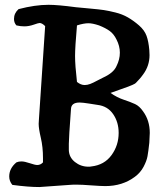

<svg xmlns="http://www.w3.org/2000/svg" viewBox="-20 -754 656 783"><path d="M352.5 -75.2Q405.3 -81.1 434.6 -121.1Q463.9 -161.1 463.9 -211.9Q463.9 -255.9 441.4 -288.6Q418.9 -321.3 377.9 -326.2Q372.1 -327.1 344.2 -331.5Q316.4 -335.9 304.7 -335.9Q270.5 -335.9 269.5 -309.6Q260.7 -190.4 260.7 -168V-141.6Q261.7 -112.3 285.6 -93.3Q309.6 -74.2 340.8 -74.2Q348.6 -74.2 352.5 -75.2ZM293.9 -650.4Q286.1 -561.5 286.1 -525.4Q286.1 -488.3 293.9 -419.9Q309.6 -407.2 325.2 -407.2Q335.9 -407.2 347.7 -411.6Q359.4 -416 375.5 -424.8Q391.6 -433.6 400.4 -437.5Q443.4 -457 455.1 -484.4Q468.8 -511.7 468.8 -539.1Q468.8 -566.4 455.1 -592.8Q444.3 -615.2 427.7 -627.4Q411.1 -639.6 383.8 -650.4Q357.4 -659.2 340.8 -659.2Q321.3 -659.2 293.9 -650.4ZM46.9 -650.4Q37.1 -661.1 37.1 -676.8Q37.1 -700.2 55.7 -716.8Q123 -734.4 177.7 -734.4Q215.8 -734.4 289.1 -724.6Q308.6 -722.7 346.7 -719.2Q384.8 -715.8 403.8 -712.9Q422.9 -710 450.7 -703.1Q478.5 -696.3 501.5 -683.1Q524.4 -669.9 546.9 -650.4Q569.3 -630.9 577.6 -607.9Q585.9 -585 588.9 -549.8Q589.8 -543 589.8 -529.3Q589.8 -485.4 563.5 -450.2Q553.7 -436.5 547.4 -430.2Q541 -423.8 536.1 -418Q531.2 -412.1 520 -407.7Q508.8 -403.3 502 -400.4Q495.1 -397.5 471.7 -389.6Q448.2 -381.8 430.7 -375Q457 -356.4 484.9 -347.2Q512.7 -337.9 530.8 -329.6Q548.8 -321.3 563.5 -299.8Q590.8 -262.7 590.8 -211.9Q590.8 -201.2 588.9 -171.9Q585 -135.7 581.5 -116.7Q578.1 -97.7 565.4 -73.7Q552.7 -49.8 530.3 -33.2Q479.5 4.9 409.2 4.9Q391.6 4.9 352.5 2Q313.5 -1 292 -1Q273.4 -1 263.7 0L140.6 8.8Q95.7 8.8 30.3 0Q17.6 -15.6 17.6 -34.2Q17.6 -67.4 46.9 -91.8Q55.7 -95.7 67.4 -95.7Q80.1 -95.7 101.6 -88.4Q123 -81.1 131.8 -81.1Q145.5 -81.1 155.3 -91.8V-109.4Q155.3 -154.3 146.5 -191.9Q137.7 -229.5 137.7 -249Q137.7 -252 138.2 -257.8Q138.7 -263.7 138.7 -266.6L164.1 -647.5Q151.4 -660.2 141.6 -660.2Q136.7 -660.2 117.2 -653.3Q97.7 -646.5 79.1 -646.5Q63.5 -646.5 46.9 -650.4Z"/></svg>

Font: LPEducational
Style: Medium
Weight: 500
Designer: Based on Essays1743, by John Stracke, which says:

Based on the typeface in a 1743 English translation of the essays of 
Version: Version 001.204